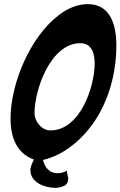

<svg xmlns="http://www.w3.org/2000/svg" viewBox="-20 -769 583 929"><path d="M295 61C284 66 272 69 260 69C237 69 220 61 208 46L209 48C200 38 193 24 188 5C282 -17 359 -81 411 -146C489 -243 543 -385 543 -549C543 -646 516 -749 405 -749C359 -749 312 -732 266 -697C127 -593 31 -366 31 -194C31 -117 54 -29 144 3C133 25 127 42 127 54C127 114 197 140 248 140C262 140 275 137 288 131C302 128 310 112 310 96C310 91 309 87 308 84L304 63C303 59 303 57 306 56C304 56 300 58 295 61ZM224 -138C179 -138 147 -184 147 -221C147 -334 224 -560 369 -560C430 -560 438 -499 438 -461C438 -350 368 -138 224 -138Z"/></svg>

Font: Bangerz
Style: Regular
Weight: 400
Designer: vernon adams
Foundry: Vernon Adams
Version: Version 2.10;December 28, 2023;FontCreator 13.0.0.2683 64-bi